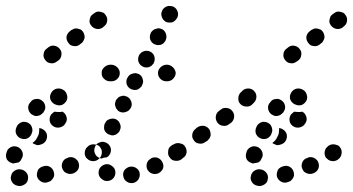

<svg xmlns="http://www.w3.org/2000/svg" viewBox="-30 -583 1174 638"><path d="M63 11Q65 0 58 -9Q51 -18 40 -20Q40 -20 39 -20Q28 -22 19 -16Q9 -10 7 1Q5 7 6 12Q7 17 10 22Q13 27 18 30Q22 33 28 34Q30 34 32 35Q43 36 53 29Q62 23 63 11ZM146 10Q149 5 150 0Q150 -6 149 -11Q146 -22 137 -28Q127 -34 116 -31L113 -30Q108 -29 104 -26Q99 -23 96 -18Q94 -13 93 -8Q92 -2 93 3Q96 14 106 20Q116 26 127 23L129 22Q134 21 139 18Q143 14 146 10ZM230 -45Q228 -50 224 -53Q220 -57 215 -59Q210 -61 204 -61Q199 -61 194 -58L191 -57Q181 -53 177 -42Q173 -31 178 -21Q180 -16 184 -12Q188 -9 193 -7Q198 -5 203 -5Q209 -5 214 -7L216 -8Q227 -13 231 -23Q235 -34 230 -45ZM-9 -74 -8 -77Q-7 -82 -4 -86Q0 -91 4 -93Q9 -96 15 -97Q20 -97 25 -96Q36 -93 42 -83Q48 -73 45 -62L44 -60Q42 -55 39 -50Q36 -46 31 -43Q31 -43 31 -43Q31 -43 30 -43Q28 -43 25 -42Q20 -41 15 -40Q14 -40 13 -40Q11 -40 10 -41Q-1 -44 -7 -53Q-12 -63 -9 -74ZM304 -92Q301 -97 296 -100Q291 -102 286 -103Q281 -104 275 -103Q270 -102 265 -99L263 -97Q259 -94 256 -90Q253 -85 252 -80Q251 -74 252 -69Q253 -64 256 -59Q260 -55 264 -52Q269 -49 274 -48Q280 -47 285 -48Q290 -49 295 -52L297 -54Q306 -60 308 -72Q310 -83 304 -92ZM121 -146Q128 -137 126 -125Q124 -114 115 -107L113 -106Q108 -103 103 -102Q98 -100 92 -101Q89 -102 85 -104Q81 -105 78 -108Q81 -110 83 -112Q90 -118 94 -127L95 -129Q100 -137 100 -147Q101 -152 100 -157Q101 -157 102 -157Q103 -157 103 -157Q109 -156 113 -153Q118 -150 121 -146ZM37 -124Q48 -119 58 -122Q69 -126 74 -136L75 -139Q80 -149 76 -160Q73 -170 63 -175Q58 -178 52 -178Q47 -179 42 -177Q36 -175 32 -171Q28 -168 26 -163L25 -161Q20 -150 23 -140Q27 -129 37 -124ZM182 -209Q181 -210 180 -210Q179 -211 178 -212Q170 -210 161 -211Q156 -211 152 -212Q149 -211 147 -209Q145 -208 143 -205L141 -204Q134 -195 135 -183Q136 -172 145 -165Q154 -158 165 -159Q176 -160 184 -168L185 -170Q193 -179 192 -190Q190 -202 182 -209ZM75 -203Q80 -200 85 -198Q90 -197 96 -198Q101 -199 106 -202Q110 -205 114 -209L115 -211Q118 -215 120 -221Q121 -226 120 -232Q119 -237 116 -242Q113 -246 109 -249Q100 -256 89 -254Q77 -253 71 -243L69 -241Q62 -232 64 -221Q66 -210 75 -203ZM154 -287Q149 -285 145 -281Q141 -277 139 -272Q134 -262 138 -251Q143 -241 153 -236Q153 -236 154 -236Q164 -231 175 -234Q185 -238 191 -248Q196 -258 192 -269Q189 -280 179 -285Q177 -286 175 -287Q170 -289 164 -289Q159 -289 154 -287Z M169 -420Q162 -429 151 -431Q140 -433 131 -426L126 -422Q116 -415 115 -404Q113 -393 120 -384Q127 -374 138 -373Q149 -371 158 -378L164 -382Q173 -389 174 -400Q176 -411 169 -420ZM251 -457Q252 -462 250 -468Q249 -473 246 -477Q243 -482 238 -485Q233 -487 228 -488Q222 -489 217 -488Q212 -486 207 -483L202 -479Q193 -472 191 -461Q190 -450 197 -441Q203 -431 215 -430Q226 -428 235 -435L240 -439Q245 -442 247 -447Q250 -452 251 -457ZM321 -533Q318 -538 313 -541Q308 -543 303 -544Q298 -545 292 -544Q287 -542 283 -539L279 -536Q274 -533 271 -528Q269 -523 268 -518Q267 -513 268 -507Q270 -502 273 -498Q280 -489 291 -487Q302 -485 312 -492L315 -495Q325 -502 326 -513Q328 -524 321 -533Z M434 -8Q432 -19 422 -25Q413 -31 401 -29Q390 -26 383 -17Q377 -7 380 4Q382 15 392 21Q401 27 412 25H413Q424 22 430 13Q436 3 434 -8ZM331 18Q337 17 341 14Q346 11 349 6Q355 -3 353 -15Q351 -26 341 -32L340 -33Q331 -39 320 -37Q309 -34 302 -25Q296 -15 298 -4Q300 7 310 13L311 14Q315 17 320 18Q326 19 331 18ZM509 -45Q504 -55 493 -59Q482 -62 472 -57V-56Q461 -51 458 -40Q455 -29 460 -19Q463 -14 467 -11Q471 -7 477 -6Q482 -4 487 -5Q493 -5 498 -8Q508 -14 512 -24Q515 -35 509 -45ZM579 -93Q575 -97 571 -100Q566 -103 561 -104Q555 -105 550 -104Q545 -103 540 -100V-99Q535 -96 532 -92Q529 -87 529 -82Q528 -76 529 -71Q530 -65 533 -61Q536 -56 541 -54Q545 -51 551 -50Q556 -49 562 -50Q567 -51 571 -54H572Q581 -61 583 -72Q585 -83 579 -93ZM285 -93Q287 -99 290 -103Q294 -107 299 -109Q304 -111 309 -112Q315 -112 320 -110Q331 -106 336 -96Q341 -86 337 -75V-74Q335 -70 332 -66Q329 -62 324 -60Q320 -60 315 -59Q311 -58 307 -56Q306 -56 304 -57Q303 -57 302 -58Q291 -61 286 -72Q281 -82 285 -93ZM317 -151Q319 -146 323 -142Q327 -138 332 -136Q337 -134 342 -133Q348 -133 353 -135Q358 -137 362 -141Q366 -144 368 -149V-150Q371 -155 371 -161Q371 -166 369 -171Q367 -176 364 -180Q360 -184 355 -187Q345 -191 334 -187Q323 -184 319 -173L318 -172Q316 -168 316 -162Q315 -157 317 -151ZM354 -228Q355 -223 359 -219Q362 -214 367 -212Q378 -207 388 -211Q399 -214 404 -224L405 -225Q410 -235 406 -246Q402 -257 392 -262Q387 -264 382 -265Q376 -265 371 -263Q366 -262 362 -258Q358 -254 355 -250V-249Q353 -244 352 -239Q352 -233 354 -228ZM405 -287Q410 -285 415 -284Q421 -284 426 -285Q431 -287 435 -291Q440 -294 442 -299V-300Q448 -310 444 -321Q441 -332 431 -337Q426 -339 420 -340Q415 -340 410 -338Q404 -337 400 -333Q396 -330 394 -325L393 -324Q388 -314 391 -303Q395 -292 405 -287ZM308 -340Q307 -351 316 -359Q324 -367 335 -368H341Q352 -367 360 -359Q368 -351 368 -340Q368 -329 360 -321Q352 -313 341 -313H335Q324 -313 316 -321Q307 -329 308 -340ZM554 -340Q553 -351 545 -359Q537 -367 526 -368H522Q511 -367 503 -359Q495 -351 495 -340Q495 -329 503 -321Q511 -313 522 -313H526Q537 -313 545 -321Q553 -329 554 -340ZM444 -362Q448 -359 454 -359Q459 -358 465 -360Q470 -362 474 -365Q478 -369 481 -373V-374Q486 -384 483 -395Q480 -406 470 -411Q465 -414 459 -414Q454 -415 449 -413Q443 -411 439 -408Q435 -404 432 -400V-399Q427 -389 430 -378Q434 -367 444 -362ZM483 -436Q488 -434 493 -433Q498 -433 504 -434Q509 -436 513 -439Q517 -443 520 -448Q525 -459 522 -469Q519 -480 509 -486Q504 -488 498 -489Q493 -489 488 -487Q482 -486 478 -482Q474 -479 471 -474V-473Q466 -463 469 -452Q473 -441 483 -436ZM508 -526Q510 -521 513 -517Q517 -513 522 -510Q527 -508 532 -508Q538 -508 543 -509Q548 -511 552 -515Q556 -519 559 -524Q564 -535 560 -545Q556 -556 546 -561Q541 -563 535 -563Q530 -564 525 -562Q519 -560 515 -556Q511 -553 509 -548V-547Q506 -542 506 -537Q506 -531 508 -526Z M585 -96Q582 -101 577 -104Q572 -106 567 -107Q562 -108 556 -107Q551 -106 547 -103L540 -98Q536 -95 533 -90Q530 -86 529 -80Q528 -75 529 -70Q530 -64 534 -60Q540 -50 551 -49Q563 -47 572 -53L578 -58Q588 -64 590 -76Q591 -87 585 -96ZM670 -133Q670 -139 669 -144Q668 -149 665 -154Q658 -163 647 -165Q635 -166 626 -160L620 -155Q611 -148 609 -137Q607 -126 614 -117Q620 -107 632 -106Q643 -104 652 -111L659 -115Q663 -119 666 -123Q669 -128 670 -133ZM742 -214Q735 -223 724 -224Q712 -226 704 -219L697 -214Q688 -207 687 -195Q686 -184 693 -175Q700 -166 711 -165Q723 -163 732 -171L738 -175Q747 -183 748 -194Q749 -205 742 -214ZM814 -281Q806 -289 795 -289Q783 -289 775 -281Q773 -278 770 -276Q762 -268 762 -257Q761 -245 769 -237Q777 -229 789 -229Q800 -228 808 -236Q811 -239 814 -242Q822 -250 822 -262Q822 -273 814 -281Z M860 11Q862 0 855 -9Q848 -18 837 -20Q837 -20 836 -20Q825 -22 816 -16Q806 -10 804 1Q802 7 803 12Q804 17 807 22Q810 27 815 30Q819 33 825 34Q827 34 829 35Q840 36 850 29Q859 23 860 11ZM943 10Q946 5 947 0Q947 -6 946 -11Q943 -22 934 -28Q924 -34 913 -31L910 -30Q905 -29 901 -26Q896 -23 893 -18Q891 -13 890 -8Q889 -2 890 3Q893 14 903 20Q913 26 924 23L926 22Q931 21 936 18Q940 14 943 10ZM1027 -45Q1025 -50 1021 -53Q1017 -57 1012 -59Q1007 -61 1001 -61Q996 -61 991 -58L988 -57Q978 -53 974 -42Q970 -31 975 -21Q977 -16 981 -12Q985 -9 990 -7Q995 -5 1000 -5Q1006 -5 1011 -7L1013 -8Q1024 -13 1028 -23Q1032 -34 1027 -45ZM788 -74 789 -77Q790 -82 793 -86Q797 -91 801 -93Q806 -96 812 -97Q817 -97 822 -96Q833 -93 839 -83Q845 -73 842 -62L841 -60Q839 -55 836 -50Q833 -46 828 -43Q828 -43 828 -43Q828 -43 827 -43Q825 -43 822 -42Q817 -41 812 -40Q811 -40 810 -40Q808 -40 807 -41Q796 -44 790 -53Q785 -63 788 -74ZM1101 -92Q1098 -97 1093 -100Q1088 -102 1083 -103Q1078 -104 1072 -103Q1067 -102 1062 -99L1060 -97Q1056 -94 1053 -90Q1050 -85 1049 -80Q1048 -74 1049 -69Q1050 -64 1053 -59Q1057 -55 1061 -52Q1066 -49 1071 -48Q1077 -47 1082 -48Q1087 -49 1092 -52L1094 -54Q1103 -60 1105 -72Q1107 -83 1101 -92ZM918 -146Q925 -137 923 -125Q921 -114 912 -107L910 -106Q905 -103 900 -102Q895 -100 889 -101Q886 -102 882 -104Q878 -105 875 -108Q878 -110 880 -112Q887 -118 891 -127L892 -129Q897 -137 897 -147Q898 -152 897 -157Q898 -157 899 -157Q900 -157 900 -157Q906 -156 910 -153Q915 -150 918 -146ZM834 -124Q845 -119 855 -122Q866 -126 871 -136L872 -139Q877 -149 873 -160Q870 -170 860 -175Q855 -178 849 -178Q844 -179 839 -177Q833 -175 829 -171Q825 -168 823 -163L822 -161Q817 -150 820 -140Q824 -129 834 -124ZM979 -209Q978 -210 977 -210Q976 -211 975 -212Q967 -210 958 -211Q953 -211 949 -212Q946 -211 944 -209Q942 -208 940 -205L938 -204Q931 -195 932 -183Q933 -172 942 -165Q951 -158 962 -159Q973 -160 981 -168L982 -170Q990 -179 989 -190Q987 -202 979 -209ZM872 -203Q877 -200 882 -198Q887 -197 893 -198Q898 -199 903 -202Q907 -205 911 -209L912 -211Q915 -215 917 -221Q918 -226 917 -232Q916 -237 913 -242Q910 -246 906 -249Q897 -256 886 -254Q874 -253 868 -243L866 -241Q859 -232 861 -221Q863 -210 872 -203ZM951 -287Q946 -285 942 -281Q938 -277 936 -272Q931 -262 935 -251Q940 -241 950 -236Q950 -236 951 -236Q961 -231 972 -234Q982 -238 988 -248Q993 -258 989 -269Q986 -280 976 -285Q974 -286 972 -287Q967 -289 961 -289Q956 -289 951 -287Z M966 -420Q959 -429 948 -431Q937 -433 928 -426L923 -422Q913 -415 912 -404Q910 -393 917 -384Q924 -374 935 -373Q946 -371 955 -378L961 -382Q970 -389 971 -400Q973 -411 966 -420ZM1048 -457Q1049 -462 1047 -468Q1046 -473 1043 -477Q1040 -482 1035 -485Q1030 -487 1025 -488Q1019 -489 1014 -488Q1009 -486 1004 -483L999 -479Q990 -472 988 -461Q987 -450 994 -441Q1000 -431 1012 -430Q1023 -428 1032 -435L1037 -439Q1042 -442 1044 -447Q1047 -452 1048 -457ZM1118 -533Q1115 -538 1110 -541Q1105 -543 1100 -544Q1095 -545 1089 -544Q1084 -542 1080 -539L1076 -536Q1071 -533 1068 -528Q1066 -523 1065 -518Q1064 -513 1065 -507Q1067 -502 1070 -498Q1077 -489 1088 -487Q1099 -485 1109 -492L1112 -495Q1122 -502 1123 -513Q1125 -524 1118 -533Z"/></svg>

Font: FRB American Cursive Guidelines Dotted Ultra
Style: Bold Italic
Weight: 1000
Italic angle: -25°
Version: Version 2.0;Modular Font Editor K font №1